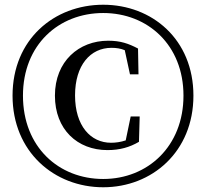

<svg xmlns="http://www.w3.org/2000/svg" viewBox="-20 -773 870 811"><path d="M416 18C622 18 797 -132 797 -369C797 -607 622 -753 416 -753C209 -753 33 -607 33 -369C33 -132 209 18 416 18ZM416 -17C228 -17 77 -152 77 -369C77 -584 228 -718 416 -718C604 -718 755 -583 755 -369C755 -155 604 -17 416 -17ZM434 -139C486 -139 528 -151 567 -174L570 -281H532L511 -180C490 -173 469 -170 449 -170C363 -170 297 -241 297 -370C297 -498 362 -571 451 -571C472 -571 490 -568 507 -561L529 -459H565L563 -568C523 -589 489 -601 437 -601C313 -601 212 -514 212 -369C212 -226 307 -139 434 -139Z"/></svg>

Font: Noto Serif SC SemiBold
Style: Regular
Weight: 600
Designer: Ryoko NISHIZUKA 西塚涼子 (kana & ideographs); Frank Grießhammer (Latin, Greek & Cyrillic); Wenlong ZHANG 张文龙 (bopomofo); San
Foundry: Adobe
Version: Version 2.001;hotconv 1.1.0;makeotfexe 2.6.0